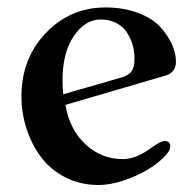

<svg xmlns="http://www.w3.org/2000/svg" viewBox="-20 -498 533 529"><path d="M39.1 -232.4Q39.1 -336.9 106.4 -407.2Q173.8 -477.5 270.5 -477.5Q320.3 -477.5 360.4 -462.4Q400.4 -447.3 421.9 -423.3Q443.4 -399.4 454.1 -375Q464.8 -350.6 464.8 -328.1Q464.8 -296.9 433.6 -289.1L160.2 -209Q171.9 -140.6 215.8 -100.1Q259.8 -59.6 318.4 -59.6Q355.5 -59.6 398.4 -91.8Q422.9 -109.4 433.6 -109.4Q449.2 -109.4 449.2 -94.7Q449.2 -82 430.2 -63.5Q411.1 -44.9 382.8 -28.3Q354.5 -11.7 318.4 0Q282.2 11.7 252 11.7Q201.2 11.7 160.2 -9.3Q119.1 -30.3 93.3 -64.9Q67.4 -99.6 53.2 -143.1Q39.1 -186.5 39.1 -232.4ZM152.3 -277.3Q152.3 -254.9 154.3 -238.3L313.5 -284.2Q334 -290 342.3 -301.3Q350.6 -312.5 350.6 -335.9Q350.6 -355.5 345.7 -373Q340.8 -390.6 330.6 -407.2Q320.3 -423.8 301.3 -434.1Q282.2 -444.3 256.8 -444.3Q214.8 -444.3 183.6 -398.9Q152.3 -353.5 152.3 -277.3Z"/></svg>

Font: Monomakh Unicode TT
Style: Medium
Weight: 500
Designer: Alexey Kryukov, Aleksandr Andreev
Version: Version 1.1